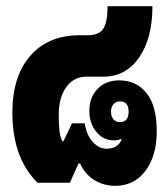

<svg xmlns="http://www.w3.org/2000/svg" viewBox="-20 -591 541 621"><path d="M101 0Q58 -44 39 -100.5Q20 -157 20 -227Q20 -344 78 -410.5Q136 -477 238 -477H264Q300 -477 314 -498Q328 -519 328 -571H473Q473 -467 430 -405Q387 -343 314 -343H259Q219 -343 194.5 -309.5Q170 -276 170 -220Q170 -187 172.5 -166.5Q175 -146 182 -134H185L213 -192H254Q260 -154 280 -132Q300 -110 324 -110Q363 -110 374 -142Q361 -137 348 -137Q314 -137 291.5 -164.5Q269 -192 269 -232Q269 -276 295.5 -303.5Q322 -331 365 -331Q421 -331 453 -291Q487 -250 487 -166Q487 -87 450.5 -38.5Q414 10 353 10Q316 10 286 -8Q256 -26 239 -62H234L206 0ZM368 -196Q396 -196 396 -230Q396 -263 368 -263Q355 -263 347 -254Q339 -245 339 -230Q339 -214 347 -205Q355 -196 368 -196Z"/></svg>

Font: Noto Sans Thai Looped UI Condensed Black
Style: Regular
Weight: 900
Width: 3
Designer: Cadson Demak Team
Foundry: Cadson Demak Co., Ltd.
Version: Version 1.000; ttfautohint (v1.8.4.7-5d5b)